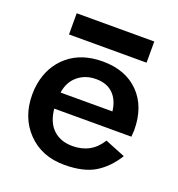

<svg xmlns="http://www.w3.org/2000/svg" viewBox="-119 -726 775 835"><g transform="rotate(20 269.0 -309.0)"><path d="M387 -280Q381 -331 352 -359.5Q323 -388 273 -388Q223 -388 188.5 -359Q154 -330 147 -280ZM145 -205Q151 -143 185 -111Q219 -79 274 -79Q362 -79 406 -152L500 -114Q462 -53 409.5 -21.5Q357 10 269 10Q164 10 99 -57.5Q34 -125 34 -230Q34 -258 38 -279Q53 -366 115 -418Q177 -470 274 -470Q380 -470 442 -407Q504 -344 504 -235Q504 -227 502 -205ZM95 -530V-628H454V-530Z"/></g></svg>

Font: Renner* Medium
Style: Medium
Weight: 500
Version: Version 003.000 ; ttfautohint (v0.97) -l 8 -r 50 -G 200 -x 1